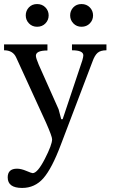

<svg xmlns="http://www.w3.org/2000/svg" viewBox="-44 -692 650 947"><path d="M481 -473V-444Q452 -444 437.5 -431.5Q423 -419 412 -388L256 22Q212 139 170 187Q128 235 65 235Q-6 235 -6 183Q-6 140 40 140Q60 140 86 151Q112 162 117 162Q141 162 177 92Q213 22 213 -5Q213 -19 183 -87L36 -408Q20 -444 -24 -444V-473H190V-443Q133 -443 133 -417Q133 -406 147 -373L245 -153L258 -104H265L362 -394Q367 -412 367 -419Q367 -444 311 -444V-473ZM139 -560Q115 -560 99 -576.5Q83 -593 83 -616Q83 -639 98.5 -655.5Q114 -672 139 -672Q164 -672 180 -655.5Q196 -639 196 -616Q196 -593 180 -576.5Q164 -560 139 -560ZM358 -560Q334 -560 318 -576.5Q302 -593 302 -616Q302 -639 317.5 -655.5Q333 -672 358 -672Q383 -672 399 -655.5Q415 -639 415 -616Q415 -593 399 -576.5Q383 -560 358 -560Z"/></svg>

Font: myMathFont
Style: Regular
Weight: 400
Designer: Ross Mills, John Hudson & Paul Hanslow, Tiro Typeworks Ltd; with prior portions MicroPress Inc., and Coen Hoffman. Math 
Foundry: Tiro Typeworks Ltd
Version: Version 2.13 b171